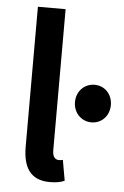

<svg xmlns="http://www.w3.org/2000/svg" viewBox="-52 -744 513 794"><g transform="rotate(5 204.5 -347.0)"><path d="M73 -126C73 -41 103 12 185 12C212 12 232 8 246 1L231 -84C223 -82 219 -82 214 -82C201 -82 188 -91 188 -120V-706H73ZM335 -249C377 -249 409 -282 409 -327C409 -372 377 -405 335 -405C293 -405 260 -372 260 -327C260 -282 293 -249 335 -249Z"/></g></svg>

Font: DAIFUKU Sans Semibold
Style: Regular
Weight: 600
Designer: Original font ‘Source Sans 3’ : Paul D. Hunt
Foundry: Daifuku
Version: Version 1.000